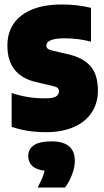

<svg xmlns="http://www.w3.org/2000/svg" viewBox="-20 -579 466 857"><path d="M32 -13V-164Q101 -140 182 -140Q216 -140 229.5 -148Q243 -156 243 -171Q243 -180.5 237.8 -185.8Q232.5 -191 220 -194L140 -213Q79 -227 46 -267Q13 -307 13 -376Q13 -432 40.8 -473Q68.5 -514 123.2 -536.5Q178 -559 257 -559Q324.5 -559 386 -544V-393Q330.5 -408 268 -408Q187 -408 187 -375Q187 -366.5 192.8 -361.8Q198.5 -357 211 -354L291 -335Q353 -320 385 -282.2Q417 -244.5 417 -175Q417 -118 388.8 -76Q360.5 -34 308.2 -11.5Q256 11 186 11Q100 11 32 -13ZM314 139Q314 168 301.2 201.2Q288.5 234.5 270 258H148Q161 233 168.5 215.8Q176 198.5 179 183Q142 178.5 124 161.5Q106 144.5 106 118Q106 86 131.5 69Q157 52 210 52Q314 52 314 139Z"/></svg>

Font: Encode Sans Condensed Black
Style: Regular
Weight: 900
Width: 3
Designer: Multiple Designers
Foundry: Impallari Type
Version: Version 2.000